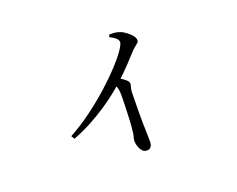

<svg xmlns="http://www.w3.org/2000/svg" viewBox="-102 -740 1203 976"><g transform="rotate(-20 500.0 -252.0)"><path d="M205 -142Q269 -177 328 -221Q387 -265 437 -310Q487 -355 524 -395Q561 -435 581.5 -465Q602 -495 602 -507Q602 -519 588.5 -530.5Q575 -542 558 -549L564 -562Q577 -562 590 -561Q603 -560 617 -555Q633 -550 649.5 -537.5Q666 -525 677 -511.5Q688 -498 688 -486Q688 -478 683.5 -473.5Q679 -469 671.5 -463.5Q664 -458 653 -448Q629 -422 596 -386.5Q563 -351 518 -311Q503 -297 474 -273.5Q445 -250 405.5 -223.5Q366 -197 318 -171Q270 -145 216 -124ZM543 58Q521 58 509.5 35.5Q498 13 498 -9Q498 -19 502 -31.5Q506 -44 507 -63Q510 -85 511.5 -114.5Q513 -144 514 -175Q515 -206 515.5 -231Q516 -256 515 -269Q514 -285 509.5 -295.5Q505 -306 493 -321L520 -345Q543 -330 561 -316.5Q579 -303 579 -291Q579 -283 575.5 -274Q572 -265 571 -249Q570 -195 569.5 -142.5Q569 -90 570.5 -47.5Q572 -5 572 16Q572 38 564.5 48Q557 58 543 58Z"/></g></svg>

Font: Noto Serif HK ExtraLight
Style: Regular
Weight: 400
Version: Version 2.002-H1;hotconv 1.1.0;makeotfexe 2.6.0